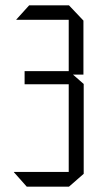

<svg xmlns="http://www.w3.org/2000/svg" viewBox="-20 -698 401 718"><path d="M41 -624V-625L89 -678H237V-624ZM80 0 32 -54V-55H237V0ZM72 -383V-432H237V-383ZM237 -419V-678H238L292 -621V-419ZM237 0V-432H238L293 -384V-48L238 0Z"/></svg>

Font: Foldit Light
Style: Regular
Weight: 300
Version: Version 1.003